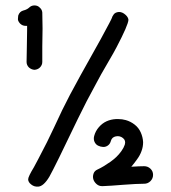

<svg xmlns="http://www.w3.org/2000/svg" viewBox="-20 -778 638 716"><path d="M404.3 -724.6Q410.2 -732.4 423.8 -733.4Q436.5 -733.4 448.2 -722.7Q458 -713.9 459 -704.1Q458 -684.6 415 -602.5Q406.2 -585 380.9 -542Q354.5 -497.1 339.8 -468.8Q324.2 -440.4 303.7 -401.4Q293 -380.9 269.5 -333Q184.6 -155.3 164.1 -119.1Q142.6 -83 122.1 -82Q107.4 -81.1 96.7 -89.8Q85 -98.6 85 -109.4Q85 -119.1 106.4 -154.3Q114.3 -168 155.3 -248Q160.2 -257.8 181.6 -302.7Q202.1 -345.7 211.9 -367.2Q235.4 -416 280.3 -497.1Q313.5 -555.7 355.5 -631.8Q397.5 -709 397.5 -711.9Q397.5 -714.8 404.3 -724.6ZM47.9 -719.7Q52.7 -735.4 68.4 -739.3Q73.2 -740.2 79.1 -743.2Q85 -746.1 87.9 -749Q96.7 -757.8 108.4 -757.8Q121.1 -757.8 128.9 -749Q136.7 -742.2 137.7 -731.4Q138.7 -703.1 138.7 -671.9Q138.7 -641.6 137.7 -604.5Q137.7 -567.4 137.7 -546.9Q137.7 -535.2 128.9 -526.4Q121.1 -518.6 108.4 -517.6Q96.7 -518.6 87.9 -526.4Q79.1 -535.2 79.1 -546.9Q79.1 -559.6 80.1 -602.5Q81.1 -665 81.1 -666Q81.1 -669.9 81.1 -673.8Q81.1 -677.7 81.1 -681.6Q77.1 -681.6 75.2 -681.6Q63.5 -681.6 54.7 -690.4Q45.9 -700.2 46.9 -708ZM393.6 -252.9Q390.6 -241.2 382.3 -235.4Q374 -229.5 364.3 -230Q354.5 -230.5 345.7 -234.9Q336.9 -239.3 332.5 -249Q328.1 -258.8 331.1 -270.5Q335.9 -289.1 348.6 -303.7Q361.3 -318.4 377.4 -325.7Q393.6 -333 413.1 -334Q417 -334 420.9 -334Q435.5 -334 449.2 -330.1Q466.8 -325.2 481.9 -313.5Q497.1 -301.8 504.9 -284.2Q512.7 -266.6 513.7 -248Q513.7 -230.5 507.8 -214.8Q502 -198.2 490.2 -182.6Q480.5 -168.9 469.7 -156.2Q501 -158.2 517.6 -158.2Q531.2 -158.2 541 -148.9Q550.8 -139.6 550.8 -126Q550.8 -112.3 541 -102.5Q531.2 -92.8 517.6 -92.8H516.6Q491.2 -92.8 439.5 -88.9Q392.6 -85 365.2 -84Q362.3 -84 359.4 -84Q348.6 -84 339.8 -91.8Q331.1 -99.6 328.1 -109.4Q325.2 -119.1 328.6 -129.9Q332 -140.6 342.8 -145.5Q355.5 -151.4 366.7 -158.2Q377.9 -165 390.6 -173.8Q403.3 -182.6 413.6 -192.4Q423.8 -202.1 432.6 -214.4Q441.4 -226.6 445.3 -238.3Q450.2 -253.9 438.5 -263.2Q426.8 -272.5 412.1 -269.5Q397.5 -266.6 393.6 -252.9Z"/></svg>

Font: sage sans
Style: Regular
Weight: 400
Version: Version 001.032